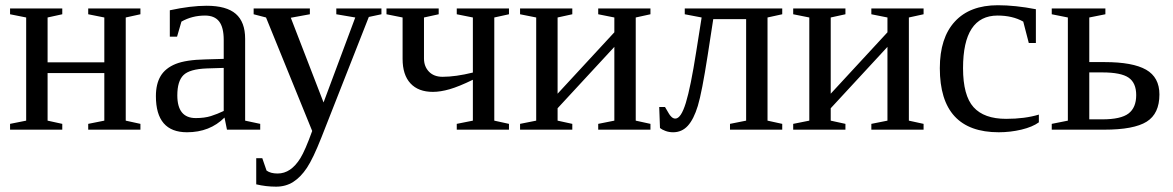

<svg xmlns="http://www.w3.org/2000/svg" viewBox="-20 -491 4440 727"><path d="M79.1 -424.8 18.1 -437V-459H215.8V-437L160.2 -424.8V-254.9H375V-424.8L314 -437V-459H511.7V-437L456.1 -424.8V-34.2L511.7 -22V0H314V-22L375 -34.2V-214.4H160.2V-34.2L215.8 -22V0H18.1V-22L79.1 -34.2Z M762.2 -469.2Q837.4 -469.2 872.8 -438.5Q908.2 -407.7 908.2 -344.2V-34.2L965.3 -22V0H839.4L830.1 -45.9Q774.4 9.8 688 9.8Q570.3 9.8 570.3 -127Q570.3 -172.9 588.1 -202.9Q606 -232.9 645 -248.8Q684.1 -264.6 758.3 -266.1L827.1 -268.1V-339.8Q827.1 -387.2 809.8 -409.7Q792.5 -432.1 756.3 -432.1Q707.5 -432.1 667 -409.2L650.4 -352.1H623V-452.1Q702.1 -469.2 762.2 -469.2ZM827.1 -233.9 763.2 -231.9Q697.8 -229.5 674.6 -206.5Q651.4 -183.6 651.4 -129.9Q651.4 -43.9 721.2 -43.9Q754.4 -43.9 778.6 -51.5Q802.7 -59.1 827.1 -70.8Z M1025.4 215.8Q987.3 215.8 950.2 207V107.9H973.1L989.3 154.8Q1004.4 166 1031.2 166Q1056.6 166 1078.1 151.4Q1099.6 136.7 1117.4 107.9Q1135.3 79.1 1162.1 4.9L987.3 -424.8L940.4 -437V-459H1153.3V-437L1081.1 -423.8L1205.1 -103L1325.2 -424.8L1253.4 -437V-459H1424.3V-437L1376.5 -426.8L1197.3 28.8Q1165.5 109.4 1142.1 144.5Q1118.7 179.7 1090.3 197.8Q1062 215.8 1025.4 215.8Z M1585.4 -269.5Q1585.4 -239.3 1604.2 -219.7Q1623 -200.2 1655.8 -200.2Q1705.1 -200.2 1770.5 -216.3V-424.8L1709.5 -437V-459H1907.2V-437L1851.6 -424.8V-34.2L1907.2 -22V0H1709.5V-22L1770.5 -34.2V-189Q1717.3 -163.1 1682.4 -153.1Q1647.5 -143.1 1619.1 -143.1Q1564 -143.1 1534.2 -175.3Q1504.4 -207.5 1504.4 -268.1V-424.8L1443.4 -437V-459H1641.1V-437L1585.4 -424.8Z M2010.3 -424.8 1949.2 -437V-459H2147V-437L2091.3 -424.8V-136.2L2306.2 -368.7V-424.8L2245.1 -437V-459H2442.9V-437L2387.2 -424.8V-34.2L2442.9 -22V0H2245.1V-22L2306.2 -34.2V-313.5L2091.3 -81.1V-34.2L2147 -22V0H1949.2V-22L2010.3 -34.2Z M2537.1 -42Q2558.6 -42 2576.9 -101.6Q2595.2 -161.1 2616.2 -295.4L2636.7 -424.8L2572.8 -437V-459H2941.9V-437L2886.2 -424.8V-34.2L2941.9 -22V0H2744.1V-22L2805.2 -34.2V-418.5H2680.7L2659.7 -282.2Q2637.7 -140.6 2622.3 -90.1Q2606.9 -39.6 2584.5 -14.9Q2562 9.8 2528.8 9.8Q2512.7 9.8 2499.3 4.6Q2485.8 -0.5 2479 -6.3L2476.1 -85.9H2498L2513.2 -60.1Q2516.1 -54.7 2522.7 -48.3Q2529.3 -42 2537.1 -42Z M3044.4 -424.8 2983.4 -437V-459H3181.2V-437L3125.5 -424.8V-136.2L3340.3 -368.7V-424.8L3279.3 -437V-459H3477.1V-437L3421.4 -424.8V-34.2L3477.1 -22V0H3279.3V-22L3340.3 -34.2V-313.5L3125.5 -81.1V-34.2L3181.2 -22V0H2983.4V-22L3044.4 -34.2Z M3913.6 -27.8Q3889.6 -10.3 3847.7 -0.2Q3805.7 9.8 3761.7 9.8Q3538.6 9.8 3538.6 -232.9Q3538.6 -347.7 3595.5 -409.4Q3652.3 -471.2 3758.3 -471.2Q3824.2 -471.2 3902.3 -456.1V-328.1H3875.5L3854.5 -409.2Q3814 -432.1 3757.3 -432.1Q3626.5 -432.1 3626.5 -232.9Q3626.5 -129.4 3666.3 -85.2Q3706.1 -41 3789.6 -41Q3860.8 -41 3913.6 -57.1Z M4153.8 -39.1Q4224.1 -39.1 4253.2 -61.3Q4282.2 -83.5 4282.2 -130.9Q4282.2 -177.2 4253.4 -197Q4224.6 -216.8 4153.8 -216.8H4104.5V-39.1ZM4165.5 -459V-437L4104.5 -424.8V-255.9H4162.6Q4269 -255.9 4319.6 -227.1Q4370.1 -198.2 4370.1 -133.3Q4370.1 -60.5 4321.8 -30.3Q4273.4 0 4161.1 0H3962.4V-22L4023.4 -34.2V-424.8L3962.4 -437V-459Z"/></svg>

Font: Tinos
Style: Regular
Weight: 400
Designer: Steve Matteson
Foundry: Monotype Imaging Inc.
Version: Version 1.23